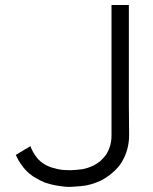

<svg xmlns="http://www.w3.org/2000/svg" viewBox="-20 -727 612 766"><path d="M261.7 18.6Q255.9 18.6 249 18.6Q243.2 17.6 237.3 17.6Q216.8 15.6 197.3 11.7Q177.7 7.8 158.2 1Q141.6 -5.9 127 -14.6Q111.3 -22.5 97.7 -34.2Q79.1 -49.8 66.4 -68.4Q52.7 -86.9 43 -109.4Q43.9 -110.4 45.9 -110.4Q46.9 -111.3 48.8 -112.3Q53.7 -115.2 59.6 -119.1Q65.4 -122.1 70.3 -125Q74.2 -127.9 77.1 -129.9Q81.1 -131.8 85 -133.8Q88.9 -136.7 92.8 -138.7Q96.7 -141.6 100.6 -143.6Q101.6 -143.6 101.6 -143.6Q102.5 -140.6 104.5 -135.7Q111.3 -120.1 120.1 -107.4Q128.9 -93.8 141.6 -83Q152.3 -74.2 163.1 -68.4Q174.8 -62.5 186.5 -58.6Q211.9 -50.8 233.4 -48.8Q253.9 -47.9 261.7 -47.9Q285.2 -48.8 307.6 -51.8Q330.1 -55.7 352.5 -66.4Q367.2 -74.2 379.9 -84Q391.6 -94.7 402.3 -108.4Q424.8 -143.6 424.8 -184.6Q424.8 -226.6 424.8 -266.6Q424.8 -309.6 424.8 -352.5Q424.8 -394.5 424.8 -437.5Q424.8 -477.5 424.8 -518.6Q424.8 -558.6 424.8 -598.6Q424.8 -626 424.8 -653.3Q424.8 -680.7 424.8 -707Q426.8 -707 428.7 -707Q430.7 -707 432.6 -707Q438.5 -707 444.3 -707Q451.2 -707 457 -707Q460.9 -707 465.8 -707Q469.7 -707 473.6 -707Q478.5 -707 484.4 -707Q489.3 -707 494.1 -707Q494.1 -706.1 494.1 -704.1Q494.1 -702.1 494.1 -700.2Q494.1 -642.6 494.1 -585Q494.1 -526.4 494.1 -468.8Q494.1 -429.7 494.1 -389.6Q494.1 -350.6 494.1 -310.5Q494.1 -252 495.1 -190.4Q495.1 -189.5 495.1 -187.5Q495.1 -127.9 463.9 -77.1Q448.2 -53.7 427.7 -37.1Q407.2 -19.5 382.8 -6.8Q340.8 12.7 302.7 15.6Q265.6 18.6 261.7 18.6Z"/></svg>

Font: LeFont
Style: Light
Weight: 300
Designer: Leryon MEDIA
Version: Version 1.0